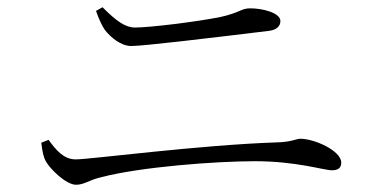

<svg xmlns="http://www.w3.org/2000/svg" viewBox="-20 -623 1040 530"><path d="M724 -538C744 -541 754 -551 754 -565C754 -588 704 -600 671 -600C645 -600 643 -588 588 -576C524 -563 393 -547 353 -547C326 -547 302 -564 263 -603L245 -593C254 -568 260 -555 269 -541C285 -520 314 -496 342 -496C376 -496 551 -517 724 -538ZM94 -229C97 -204 100 -189 107 -177C118 -157 162 -113 190 -113C213 -113 225 -126 260 -134C367 -162 574 -178 684 -178C798 -178 874 -153 896 -153C913 -153 922 -159 922 -174C922 -207 848 -240 809 -240C798 -240 785 -231 745 -230C532 -223 228 -183 189 -183C155 -183 134 -210 114 -237Z"/></svg>

Font: Noto Serif TC Light
Style: Regular
Weight: 300
Designer: Ryoko NISHIZUKA 西塚涼子 (kana & ideographs); Frank Grießhammer (Latin, Greek & Cyrillic); Wenlong ZHANG 张文龙 (bopomofo); San
Foundry: Adobe
Version: Version 2.001;hotconv 1.1.0;makeotfexe 2.6.0